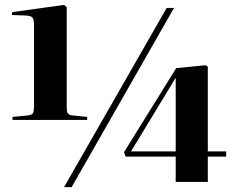

<svg xmlns="http://www.w3.org/2000/svg" viewBox="-20 -746 947 780"><path d="M30.8 -258.8V-271L91.8 -276.9Q108.4 -278.3 113.3 -285.6Q118.2 -293 118.2 -314V-644Q118.2 -666.5 111.8 -674.6Q105.5 -682.6 81.1 -683.1L27.8 -685.1L29.8 -696.8L240.2 -726.1L251 -716.8V-313Q251 -292 255.6 -285.2Q260.3 -278.3 276.9 -276.9L334 -271V-258.8ZM240.2 14.2 657.2 -713.9H687L271 14.2ZM693.8 -6.8V-109.9H490.2L483.9 -127.9L695.8 -469.2L814.9 -481L824.2 -475.1V-130.9H898.9V-109.9H824.2V-6.8ZM512.2 -130.9H693.8V-430.2Z"/></svg>

Font: Display Regular
Style: Bold
Weight: 700
Designer: Latin by Veronika Burian and Jose Scaglione. Greek by Irene Vlachou. Cyrillic by Vera Evstafieva.
Foundry: TypeTogether
Version: Version 3.002